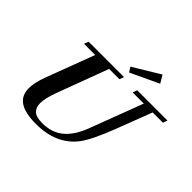

<svg xmlns="http://www.w3.org/2000/svg" viewBox="-199 -1108 1360 1360"><g transform="rotate(45 481.0 -428.0)"><path d="M529.3 -711.4 505.9 -747.1 707 -868.7 741.2 -811ZM319.8 13.2Q211.4 13.2 158.2 -22Q105 -57.1 105 -131.3Q105 -185.5 134.8 -266.1L271.5 -629.4H159.7L171.9 -663.1H526.4L514.2 -629.4H411.1L268.1 -246.1Q236.8 -162.1 236.8 -112.8Q236.8 -69.3 261.7 -45.9Q286.6 -22.5 347.7 -22.5Q442.4 -22.5 504.9 -74Q567.4 -125.5 606.9 -229L758.3 -629.4H647L658.7 -663.1H961.9L949.7 -629.4H847.2L744.1 -360.4Q677.7 -187.5 626.5 -120.6Q522.9 13.2 319.8 13.2Z"/></g></svg>

Font: Elstob 10pt
Style: Bold Italic
Weight: 700
Italic angle: -20°
Designer: Peter S. Baker
Version: Version 1.015